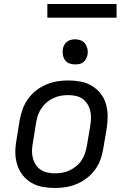

<svg xmlns="http://www.w3.org/2000/svg" viewBox="-20 -929 640 957"><path d="M254 8Q222 8 192 2.5Q162 -3 136.5 -18Q111 -33 93 -56Q75 -79 66 -107.5Q57 -136 56.5 -167Q56 -198 62 -230L78 -330Q83 -357 92.5 -384Q102 -411 119 -435Q136 -459 159.5 -477.5Q183 -496 210 -507.5Q237 -519 264.5 -523.5Q292 -528 319 -528Q351 -528 381 -522.5Q411 -517 436.5 -502Q462 -487 480.5 -464Q499 -441 507.5 -412.5Q516 -384 516.5 -353Q517 -322 512 -290L495 -190Q491 -163 481.5 -136Q472 -109 455 -85Q438 -61 414.5 -42.5Q391 -24 364 -12.5Q337 -1 309 3.5Q281 8 254 8ZM254 -65Q273 -65 292 -68.5Q311 -72 328.5 -80.5Q346 -89 361.5 -102Q377 -115 387.5 -131.5Q398 -148 404 -166Q410 -184 413 -202L430 -302Q433 -322 433.5 -341Q434 -360 429.5 -378Q425 -396 415 -411.5Q405 -427 390.5 -437Q376 -447 357 -451Q338 -455 319 -455Q300 -455 281.5 -451.5Q263 -448 245 -439.5Q227 -431 212 -418Q197 -405 186 -388.5Q175 -372 169 -354Q163 -336 160 -318L144 -218Q140 -198 139.5 -179Q139 -160 143.5 -142Q148 -124 158 -108.5Q168 -93 183 -83Q198 -73 216.5 -69Q235 -65 254 -65ZM354 -608Q339 -608 325.5 -613Q312 -618 304 -629.5Q296 -641 293.5 -655.5Q291 -670 293 -685Q295 -695 300.5 -705Q306 -715 314.5 -721.5Q323 -728 333.5 -730.5Q344 -733 355 -733Q370 -733 383.5 -727.5Q397 -722 405 -710.5Q413 -699 416 -684.5Q419 -670 416 -655Q414 -645 408.5 -635Q403 -625 394.5 -618.5Q386 -612 375.5 -610Q365 -608 354 -608ZM216 -841V-909H561V-841Z"/></svg>

Font: Iosevka Custom Oblique
Style: Regular
Weight: 400
Italic angle: -9°
Designer: Belleve Invis
Foundry: Belleve Invis
Version: Version 27.0.1